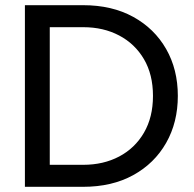

<svg xmlns="http://www.w3.org/2000/svg" viewBox="-20 -720 747 740"><path d="M76 0V-700H300.4Q411.6 -700 493.4 -655Q575.2 -610 620.3 -531.2Q665.4 -452.4 665.4 -350.4Q665.4 -248.4 620.3 -169.2Q575.2 -90 493.4 -45Q411.6 0 300.4 0ZM171.8 -84.8H301.2Q378.6 -84.8 439.3 -116.8Q500 -148.8 534.8 -208.5Q569.6 -268.2 569.6 -350.4Q569.6 -432.8 534.8 -492Q500 -551.2 439.3 -583.2Q378.6 -615.2 301.2 -615.2H171.8Z"/></svg>

Font: MuseoModerno Thin
Style: Regular
Weight: 100
Designer: Pablo Cosgaya, Héctor Gatti, Marcela Romero, and the Authors of The MuseoModerno Project.
Foundry: Omnibus-Type Team
Version: Version 1.003